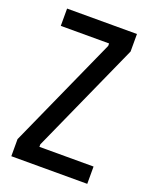

<svg xmlns="http://www.w3.org/2000/svg" viewBox="-127 -731 638 803"><g transform="rotate(20 192.0 -330.0)"><path d="M23 0V-76L246 -572V-583H31V-660H342V-582L120 -88V-77H361V0Z"/></g></svg>

Font: Bricolage Grotesque Condensed
Style: Regular
Weight: 400
Width: 3
Designer: Mathieu Triay
Foundry: Atelier Triay
Version: Version 1.000;gftools[0.9.30]